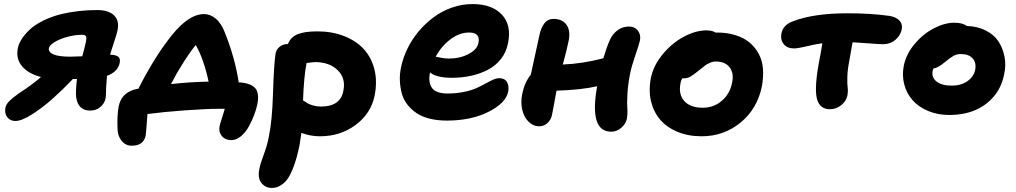

<svg xmlns="http://www.w3.org/2000/svg" viewBox="-20 -613 5055 955"><path d="M56.2 -11.2Q30.3 -11.2 15.9 -30.8Q1.5 -50.3 6.8 -77.1Q10.3 -94.2 26.1 -110.1Q42 -126 74.2 -148.9Q138.7 -190.4 184.1 -230Q122.1 -245.6 90.1 -283Q58.1 -320.3 68.8 -374Q72.8 -394.5 87.2 -417.5Q101.6 -440.4 126.5 -464.4Q151.4 -488.3 192.9 -509.3Q234.4 -530.3 285.2 -543Q370.1 -563 462.9 -563Q520.5 -563 547.4 -536.4Q574.2 -509.8 564.9 -463.9Q561.5 -445.8 547.1 -402.8Q532.7 -359.9 527.8 -340.8Q553.2 -340.8 566.7 -331.8Q580.1 -322.8 575.2 -299.8Q565.9 -255.4 512.2 -235.8Q510.3 -210.4 507.8 -176.8Q507.8 -138.2 504.9 -123Q500 -98.6 479.2 -80.8Q458.5 -63 428.2 -63Q368.7 -63 358.9 -128.9Q355.5 -156.7 362.8 -220.2H342.8Q291.5 -166.5 241.7 -122.1Q191.9 -77.6 139.6 -44.4Q87.4 -11.2 56.2 -11.2ZM223.1 -373Q220.2 -353 247.1 -342Q273.9 -331.1 329.1 -331.1Q345.2 -331.1 389.2 -333Q403.8 -385.7 407.2 -404.8Q411.6 -425.8 407.5 -432.9Q403.3 -439.9 387.2 -439.9Q348.6 -439.9 305.2 -426.8Q272.9 -417 249.8 -402.6Q226.6 -388.2 223.1 -373Z M1130.4 84Q1100.1 84 1083.3 63.5Q1066.4 43 1072.3 14.2Q1073.7 5.9 1083.5 -24.2Q1093.3 -54.2 1097.7 -71.8H1068.4Q1006.8 -71.8 900.9 -64.2Q794.9 -56.6 713.4 -45.9Q706.5 51.8 704.6 61Q694.3 111.8 635.3 111.8Q604.5 111.8 584.5 86.9Q564.5 62 564.5 24.9Q562 -38.1 570.3 -84Q577.1 -116.2 595 -136Q612.8 -155.8 645.5 -167Q653.3 -168 668.5 -171.9Q693.8 -223.6 731.7 -287.4Q769.5 -351.1 805.7 -399.9Q907.7 -543 994.6 -543Q1026.4 -543 1053.7 -519.8Q1081.1 -496.6 1099.6 -448.2Q1148.9 -324.2 1167.5 -203.1H1173.3Q1228 -198.7 1249.3 -174.6Q1270.5 -150.4 1260.3 -96.2Q1255.4 -70.8 1244.6 -42.2Q1233.9 -13.7 1217.8 15.9Q1201.7 45.4 1178.5 64.7Q1155.3 84 1130.4 84ZM882.3 -286.1Q861.8 -254.9 830.6 -194.8Q927.7 -205.6 1017.6 -207Q993.2 -320.8 953.6 -389.2Q921.4 -349.6 882.3 -286.1Z M1571.3 64.9Q1524.4 64.9 1479 47.9Q1476.1 66.9 1470.2 106.9Q1462.9 143.1 1455.3 170.4Q1447.8 197.8 1435.8 227.8Q1423.8 257.8 1410.2 277.1Q1396.5 296.4 1376.2 309.1Q1356 321.8 1332 321.8Q1299.8 321.8 1280.3 297.1Q1260.7 272.5 1270 227.1Q1274.9 201.7 1291.7 156.5Q1308.6 111.3 1316.9 68.8Q1334 -13.2 1337.9 -148.2Q1341.8 -283.2 1350.1 -342.8Q1353 -365.2 1369.9 -379.6Q1386.7 -394 1411.1 -394H1412.1Q1425.8 -428.7 1460.7 -442.9Q1495.6 -457 1558.1 -457Q1631.3 -457 1690.9 -433.8Q1750.5 -410.6 1788.8 -369.4Q1827.1 -328.1 1842.3 -268.1Q1857.4 -208 1843.3 -137.2Q1825.2 -48.3 1749 8.3Q1672.9 64.9 1571.3 64.9ZM1546.9 -304.2Q1541 -304.2 1504.9 -299.8Q1491.2 -230 1487.3 -113.8Q1502 -104 1510.5 -98.9Q1519 -93.8 1537.4 -88.4Q1555.7 -83 1576.2 -83Q1674.3 -83 1688 -162.1Q1700.7 -224.1 1659.2 -264.2Q1617.7 -304.2 1546.9 -304.2Z M2202.6 -13.2Q2155.3 -13.2 2116.7 -22.9Q2078.1 -32.7 2051.8 -50.5Q2025.4 -68.4 2006.1 -93Q1986.8 -117.7 1978.8 -147.2Q1970.7 -176.8 1969 -210.4Q1967.3 -244.1 1975.1 -279.8Q1984.9 -326.7 2007.1 -372.1Q2029.3 -417.5 2062.7 -457.3Q2096.2 -497.1 2137 -527.3Q2177.7 -557.6 2227.8 -575.2Q2277.8 -592.8 2330.1 -592.8Q2427.2 -592.8 2476.3 -540.3Q2525.4 -487.8 2506.8 -397.9Q2498 -352.5 2470.9 -318.6Q2443.8 -284.7 2404.8 -264.9Q2365.7 -245.1 2321.3 -235.6Q2276.9 -226.1 2227.1 -226.1Q2150.4 -226.1 2118.7 -252.9Q2108.9 -201.7 2129.2 -174.8Q2149.4 -147.9 2207 -147.9Q2250 -147.9 2287.6 -155.8Q2325.2 -163.6 2349.9 -174.8Q2374.5 -186 2394.8 -197.3Q2415 -208.5 2432.1 -216.3Q2449.2 -224.1 2462.9 -224.1Q2490.2 -224.1 2501.5 -205.3Q2512.7 -186.5 2507.8 -157.2Q2496.1 -100.1 2409.4 -56.6Q2322.8 -13.2 2202.6 -13.2ZM2313 -451.2Q2265.1 -451.2 2220.5 -417.5Q2175.8 -383.8 2147 -331.1Q2151.4 -330.6 2162.6 -327.9Q2173.8 -325.2 2186.8 -323.5Q2199.7 -321.8 2213.9 -321.8Q2267.6 -321.8 2310.5 -344.2Q2353.5 -366.7 2359.9 -399.9Q2370.6 -451.2 2313 -451.2Z M2663.1 15.1Q2631.8 15.1 2608.9 -7.8Q2585.9 -30.8 2577.6 -67.4Q2569.3 -104 2577.1 -143.1Q2588.9 -203.1 2620.1 -241.2Q2656.2 -403.3 2663.1 -438Q2670.4 -474.1 2687.5 -496.6Q2704.6 -519 2732.9 -519Q2777.3 -519 2798.1 -489.3Q2818.8 -459.5 2808.1 -408.2Q2797.9 -359.4 2779.3 -292Q2880.4 -296.4 2981 -323.2Q2996.1 -375 3013.2 -414.1Q3027.8 -445.3 3052.5 -463.1Q3077.1 -481 3108.9 -481Q3137.2 -481 3152.8 -460.7Q3168.5 -440.4 3163.1 -412.1Q3159.7 -394.5 3140.1 -337.9Q3120.6 -281.2 3114.3 -247.1Q3103.5 -194.8 3100.8 -145.5Q3098.1 -96.2 3100.3 -73.7Q3102.5 -51.3 3098.1 -22Q3092.8 3.4 3070.1 22.7Q3047.4 42 3020 42Q2909.2 42 2950.2 -184.1Q2870.1 -165.5 2748 -162.1Q2745.6 -148.4 2737.8 -105.5Q2730 -62.5 2726.1 -43.9Q2721.7 -18.6 2703.6 -1.7Q2685.5 15.1 2663.1 15.1Z M3469.7 64.9Q3402.3 64.9 3348.6 42.2Q3294.9 19.5 3262.5 -19.3Q3230 -58.1 3217.8 -110.6Q3205.6 -163.1 3216.8 -222.2Q3229.5 -286.6 3275.9 -342.8Q3322.3 -398.9 3381.3 -430.4Q3440.4 -461.9 3494.1 -461.9Q3522.9 -461.9 3541 -450.2L3544.9 -451.2Q3596.7 -451.2 3638.7 -438Q3680.7 -424.8 3708.7 -401.1Q3736.8 -377.4 3754.4 -344.2Q3772 -311 3774.9 -271Q3777.8 -231 3770 -185.1Q3747.1 -71.8 3663.6 -3.4Q3580.1 64.9 3469.7 64.9ZM3364.7 -198.2Q3354 -142.6 3384 -109.9Q3414.1 -77.1 3476.1 -77.1Q3529.3 -77.1 3569.6 -111.1Q3609.9 -145 3621.1 -200.2Q3631.8 -248.5 3609.4 -277.8Q3586.9 -307.1 3540 -307.1Q3525.4 -307.1 3510.7 -300.5Q3496.1 -293.9 3488 -287.8Q3480 -281.7 3457 -263.2Q3427.7 -239.3 3413.1 -231.2Q3398.4 -223.1 3377 -223.1H3373Q3365.7 -209 3364.7 -198.2Z M4108.4 -69.8Q4058.6 -69.8 4044.4 -118.2Q4026.9 -174.8 4060.5 -339.8Q4063 -352.5 4066.2 -372.6Q4069.3 -392.6 4070.3 -397.9Q4037.6 -393.6 3992.7 -382.8Q3947.8 -372.1 3929.7 -372.1Q3895.5 -372.1 3878.2 -393.6Q3860.8 -415 3866.7 -446.8Q3875.5 -490.7 3926.3 -507.8Q4028.3 -546.9 4196.3 -546.9Q4311.5 -546.9 4402.3 -534.2Q4436.5 -528.8 4453.4 -511.2Q4470.2 -493.7 4465.3 -466.8Q4459 -436.5 4433.6 -414.8Q4408.2 -393.1 4370.6 -393.1Q4355.5 -393.1 4302.5 -397.2Q4249.5 -401.4 4220.7 -402.8Q4207 -323.2 4202.6 -300.8Q4195.3 -262.7 4194.6 -227.3Q4193.8 -191.9 4196.3 -176.5Q4198.7 -161.1 4195.3 -139.2Q4189.5 -110.4 4164.6 -90.1Q4139.6 -69.8 4108.4 -69.8Z M4703.1 -41Q4644 -41 4595.9 -61.3Q4547.9 -81.5 4518.6 -115.2Q4489.3 -148.9 4477.5 -193.8Q4465.8 -238.8 4475.6 -287.1Q4487.3 -344.2 4529.3 -394.3Q4571.3 -444.3 4625 -472.2Q4678.7 -500 4727.5 -500Q4768.1 -500 4788.6 -483.9Q4842.3 -481.9 4883.1 -461.4Q4923.8 -440.9 4945.8 -407.7Q4967.8 -374.5 4976.3 -331.5Q4984.9 -288.6 4974.1 -241.2Q4961.4 -177.2 4921.6 -131.3Q4881.8 -85.4 4825.9 -63.2Q4770 -41 4703.1 -41ZM4619.1 -261.2Q4612.3 -228 4638.4 -207.5Q4664.6 -187 4714.4 -187Q4758.8 -187 4791 -208.7Q4823.2 -230.5 4830.6 -266.1Q4836.9 -301.8 4817.6 -323Q4798.3 -344.2 4759.3 -344.2Q4738.8 -344.2 4722.7 -335.2Q4706.5 -326.2 4680.2 -304.2Q4646 -275.4 4622.6 -272Q4619.6 -263.2 4619.1 -261.2Z"/></svg>

Font: Shantell Sans Irregular Bouncy
Style: Bold Italic
Weight: 700
Italic angle: -11.31°
Designer: Stephen Nixon, Anya Danilova, Shantell Martin
Foundry: Arrow Type
Version: Version 1.006;[9816181b4]